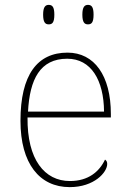

<svg xmlns="http://www.w3.org/2000/svg" viewBox="-20 -758 529 788"><path d="M341 -658C356 -658 364 -666 364 -698C364 -729 356 -738 341 -738C327 -738 318 -729 318 -698C318 -666 327 -658 341 -658ZM180 -658C195 -658 203 -666 203 -698C203 -729 195 -738 180 -738C166 -738 157 -729 157 -698C157 -666 166 -658 180 -658ZM266 10C367 10 420 -51 420 -85C420 -94 417 -99 411 -103C388 -54 343 -15 267 -15C163 -15 91 -103 93 -276H435V-290C435 -448 367 -542 257 -542C133 -542 64 -451 64 -262C64 -87 142 10 266 10ZM407 -300H95C102 -432 144 -517 256 -517C354 -517 406 -429 407 -300Z"/></svg>

Font: Noto Serif Sinhala Thin
Style: Regular
Weight: 100
Designer: Jelle Bosma - Monotype Design Team
Foundry: Monotype Imaging Inc.
Version: Version 2.007